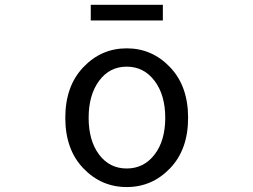

<svg xmlns="http://www.w3.org/2000/svg" viewBox="-20 -755 1040 788"><path d="M678.2 -64.5Q604.5 12.7 500 12.7Q395.5 12.7 321.8 -64.5Q248 -141.6 248 -271.5Q248 -401.4 321.8 -479Q395.5 -556.6 500 -556.6Q604.5 -556.6 678.2 -479Q752 -401.4 752 -271.5Q752 -141.6 678.2 -64.5ZM386.7 -120.6Q429.7 -63.5 500 -63.5Q570.3 -63.5 614.3 -120.6Q658.2 -177.7 658.2 -271.5Q658.2 -365.2 614.3 -423.3Q570.3 -481.4 500 -481.4Q429.7 -481.4 386.7 -423.3Q343.8 -365.2 343.8 -271.5Q343.8 -177.7 386.7 -120.6ZM352.5 -670.9V-735.4H648.4V-670.9Z"/></svg>

Font: Gen Shin Gothic Monospace Regular
Style: Regular
Weight: 400
Designer: [Source Han Sans]
Ryoko NISHIZUKA  (kana & ideographs); Paul D. Hunt (Latin, Greek & Cyrillic); Wenlong ZHANG  (bopomofo
Version: Version 1.002.20150607